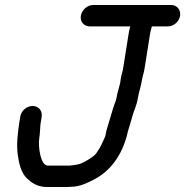

<svg xmlns="http://www.w3.org/2000/svg" viewBox="-20 -696 743 770"><path d="M137.6 -143C140.1 -158.7 140.9 -178.6 142.2 -197.1L147.1 -228C150.9 -251.7 134.7 -271 110.9 -271C87.2 -271 64.9 -251.7 61.1 -228L59.4 -217C51.9 -170 44.8 -117.6 51.6 -72.8C56.1 -42.5 63.6 -4 88 19.3C104.6 35.1 127.9 54 168.4 54H249.4C255.2 54 261.6 53 266.6 53C299.7 53 332.6 36.4 355.2 24.9C422.9 -9.7 467.3 -72 489 -152.2C489.1 -152.9 489.4 -154.1 489.6 -155C489.9 -157.5 490.9 -161.6 492 -165.7L506.7 -214.9C507.9 -218.8 509.3 -224 511.8 -233.4C516.8 -251.5 528.2 -273.1 532.8 -302C536.8 -327 545 -347.1 550.2 -380C552 -391.6 556.7 -402.2 559.7 -421L581.9 -561C582.9 -567.7 586.4 -580.6 589 -590H652.4C675 -590 698.3 -607.9 702.2 -632.5C705.9 -655.8 690.5 -676 666.1 -676H354.1C329.2 -676 307.8 -655.4 304.2 -632.5C300.3 -608.3 317.5 -590 340.4 -590H502.1C499.9 -581.4 497.2 -569.3 495.9 -561L473.7 -421C471.6 -407.7 467 -397.9 463.9 -378C463.8 -377.4 463.6 -376.3 463.6 -375.5C462.4 -355.1 452 -334.8 446.5 -299.8C446.3 -298.8 445.8 -296.7 445 -294C436.1 -271.7 429 -246.8 423.3 -227.5L408.2 -177C405.7 -168.6 404.8 -162.7 403.7 -156C402.2 -146.7 397.1 -139.3 388.9 -120.4C383.2 -107.3 375.6 -94.7 365.8 -80.9C356.7 -68.1 332.4 -53.8 308.9 -42.1C296.9 -36.1 278.6 -33.9 259.7 -32H171.1C143.2 -32 131.9 -107 137.6 -143Z"/></svg>

Font: CiSf OpenHand
Style: BlakObl
Weight: 400
Foundry: Cannot Into Space Fonts
Version: Version 0.7892